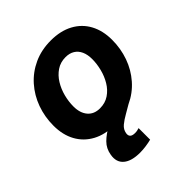

<svg xmlns="http://www.w3.org/2000/svg" viewBox="-205 -668 1005 1005"><g transform="rotate(-45 297.5 -166.0)"><path d="M259.8 11.2Q188 11.2 136.5 -16.6Q85 -44.4 57.4 -94.7Q29.8 -145 29.8 -212.9Q29.8 -278.3 51 -337.2Q72.3 -396 112.5 -441.4Q152.8 -486.8 209.2 -512.7Q265.6 -538.6 335 -538.6Q407.2 -538.6 458.7 -510.7Q510.3 -482.9 537.6 -432.4Q564.9 -381.8 564.9 -314Q564.9 -249.5 544.2 -190.9Q523.4 -132.3 483.4 -86.7Q443.4 -41 387 -14.9Q330.6 11.2 259.8 11.2ZM266.6 -105Q305.2 -105 334.2 -124.5Q363.3 -144 382.3 -175.8Q401.4 -207.5 410.6 -244.6Q419.9 -281.7 419.9 -316.4Q419.9 -349.6 409.2 -373.3Q398.4 -397 377.9 -409.7Q357.4 -422.4 328.1 -422.4Q290 -422.4 261.2 -402.8Q232.4 -383.3 213.1 -351.8Q193.8 -320.3 184.3 -283.2Q174.8 -246.1 174.8 -210.4Q174.8 -161.6 199 -133.3Q223.1 -105 266.6 -105ZM251 207.5Q188 207.5 157 181.4Q126 155.3 134.3 106.9Q140.6 66.9 167.7 40Q194.8 13.2 233.6 -7.3Q272.5 -27.8 315.4 -48.3Q358.4 -68.8 398.4 -95.9Q438.5 -123 467.5 -163.1Q496.6 -203.1 506.3 -263.2H561Q550.3 -196.8 525.9 -151.6Q501.5 -106.4 470 -76.2Q438.5 -45.9 405.3 -25.6Q372.1 -5.4 343 10.7Q314 26.9 294.4 43.2Q274.9 59.6 271 83Q268.1 99.1 276.4 107.7Q284.7 116.2 305.2 116.2Q313.5 116.2 321 114.7Q328.6 113.3 335.9 110.8V196.3Q318.8 200.7 295.7 204.1Q272.5 207.5 251 207.5Z"/></g></svg>

Font: Inter 24pt
Style: Bold Italic
Weight: 700
Italic angle: -9.3988°
Version: Version 4.001;git-66647c0bb